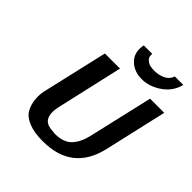

<svg xmlns="http://www.w3.org/2000/svg" viewBox="-241 -1097 1295 1295"><g transform="rotate(45 406.0 -449.5)"><path d="M393 -919H474Q469 -890 487 -873Q505 -856 524.5 -852Q544 -848 566 -848Q604 -848 640.5 -864.5Q677 -881 689 -919H770Q751 -842 684 -795Q617 -748 543 -748Q469 -748 423 -795Q377 -842 393 -919ZM143 -249 246 -695H390L285 -234Q275 -194 275 -167Q274 -123 297 -99.5Q320 -76 377 -75Q385 -73 389 -73Q473 -73 513.5 -116.5Q554 -160 571 -236L677 -695H812L709 -245Q647 20 368 20Q285 20 231.5 -2Q178 -24 157.5 -61Q137 -98 132.5 -146.5Q128 -195 143 -249Z"/></g></svg>

Font: Coval
Style: ExtraBold Italic
Weight: 800
Foundry: Context Ltd
Version: Version 001.000